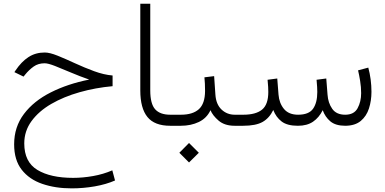

<svg xmlns="http://www.w3.org/2000/svg" viewBox="-20 -678 2077 1035"><path d="M586.9 -271V-213.4Q494.6 -205.1 409.2 -180.9Q323.7 -156.7 256.3 -117.7Q189 -78.6 149.9 -25.1Q110.8 28.3 110.8 95.2Q110.8 195.3 181.6 238Q252.4 280.8 374 280.8Q426.3 280.8 481.7 271Q537.1 261.2 585.4 240.2L600.1 294.9Q552.2 315.9 490.7 326.7Q429.2 337.4 366.7 337.4Q278.3 337.4 208 313.2Q137.7 289.1 96.9 236.8Q56.2 184.6 56.2 100.1Q56.2 6.3 109.1 -63.7Q162.1 -133.8 253.7 -179.9Q345.2 -226.1 460.9 -249Q410.2 -266.6 362.1 -287.1Q314 -307.6 276.6 -322.3Q239.3 -336.9 220.7 -336.9Q186 -336.9 161.4 -319.3Q136.7 -301.8 115.7 -275.9L106.9 -265.1L57.6 -289.1L63.5 -297.9Q95.2 -345.2 133.3 -370.1Q171.4 -395 221.2 -395Q248 -395 290.8 -377.7Q333.5 -360.4 384.3 -336.9Q435.1 -313.5 487.5 -294.2Q540 -274.9 586.9 -271Z M736.3 -657.7H790V-190.9Q790 -118.2 816.4 -88.9Q842.8 -59.6 897.5 -59.6H918.5V0H897.5Q813 0 774.7 -47.4Q736.3 -94.7 736.3 -190.4Z M898.4 -59.6H955.1Q1019 -59.6 1052 -89.4Q1085 -119.1 1085.4 -187.5Q1085.4 -208.5 1084.5 -226.8Q1083.5 -245.1 1082 -261.2L1134.3 -267.6L1141.1 -168.5Q1144.5 -115.7 1174.1 -87.6Q1203.6 -59.6 1245.6 -59.6H1265.1V0H1245.1Q1190.9 0 1158.4 -27.8Q1126 -55.7 1114.7 -84Q1094.7 -41 1052 -20.5Q1009.3 0 954.6 0H898.4ZM999 92.8 1051.8 145.5 999 197.8 946.8 145.5Z M1585.9 0Q1528.3 0 1498 -23.2Q1467.8 -46.4 1453.1 -85Q1432.1 -41.5 1395.8 -20.8Q1359.4 0 1290.5 0H1245.6V-59.6H1291.5Q1359.4 -59.6 1392.8 -87.2Q1426.3 -114.7 1426.3 -182.1Q1426.3 -193.8 1425.5 -209.7Q1424.8 -225.6 1422.4 -248L1474.6 -254.9L1481.4 -168Q1484.9 -122.1 1510.7 -90.8Q1536.6 -59.6 1586.9 -59.6Q1645 -59.6 1667.7 -92Q1690.4 -124.5 1690.4 -182.1Q1690.4 -193.8 1689.5 -209.7Q1688.5 -225.6 1686.5 -248L1738.8 -254.9L1745.6 -168Q1748.5 -123.5 1770.8 -91.6Q1793 -59.6 1840.8 -59.6Q1888.7 -59.6 1907.7 -94.7Q1926.8 -129.9 1926.8 -175.8Q1926.8 -208.5 1921.4 -241.7Q1916 -274.9 1910.2 -298.8L1965.3 -313.5Q1973.6 -283.2 1978 -249.8Q1982.4 -216.3 1982.4 -183.1Q1982.4 -135.3 1969 -93.5Q1955.6 -51.8 1924.8 -26.1Q1894 -0.5 1841.8 0Q1789.1 0 1760.7 -23.9Q1732.4 -47.9 1719.7 -84Q1699.7 -43.9 1667.5 -22Q1635.3 0 1585.9 0Z"/></svg>

Font: Vazirmatn FD NL ExtraLight
Style: Regular
Weight: 200
Designer: Saber Rastikerdar
Foundry: Saber Rastikerdar
Version: Version 33.003